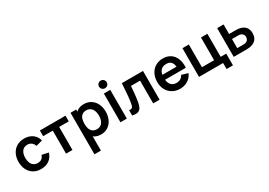

<svg xmlns="http://www.w3.org/2000/svg" viewBox="22 -1817 4384 3125"><g transform="rotate(-30 2214.0 -254.5)"><path d="M40 -270Q40.2 -352.9 72.7 -417.5Q105.2 -482.2 165.4 -518.6Q225.6 -555 306.2 -555Q366.9 -555 416.5 -534.2Q466 -513.3 499 -474.3Q532.1 -435.3 544.8 -382.7L424.8 -349.8Q411.1 -393 378.7 -417.6Q346.3 -442.2 304.5 -442.2Q236.4 -442.2 202.1 -395Q167.8 -347.9 167.5 -270Q167.7 -218 183.2 -179.3Q198.7 -140.7 229.5 -119.3Q260.3 -97.8 304.5 -97.8Q351.2 -97.8 379.4 -119.1Q407.7 -140.4 422.2 -183.3L544.8 -156.2Q520.1 -73.7 457.6 -29.3Q395.1 15 304.5 15Q223.1 15 163.3 -21.8Q103.5 -58.5 71.9 -123.2Q40.2 -187.8 40 -270Z M777.7 -433H597V-540H1078.7V-433H898V0H777.7Z M1193 -270.2Q1193 -352.3 1220.2 -416.8Q1247.3 -481.2 1300.5 -518.1Q1353.6 -555 1428.3 -555Q1503.4 -555 1560.5 -518.4Q1617.6 -481.8 1648.5 -416.8Q1679.5 -351.9 1679.5 -270.2Q1679.5 -189.4 1648.9 -124.4Q1618.3 -59.4 1562.2 -22.2Q1506.1 15 1432.8 15Q1356.2 15 1302.2 -21.9Q1248.1 -58.8 1220.5 -123.3Q1193 -187.8 1193 -270.2ZM1172.7 -540H1279.2V-160.8H1293.8V240H1172.7ZM1552 -270.2Q1552 -320.7 1536.4 -360.6Q1520.8 -400.6 1489.1 -423.9Q1457.4 -447.2 1410.3 -447.2Q1365.5 -447.2 1336.2 -425.2Q1306.9 -403.2 1293 -363.7Q1279.2 -324.2 1279.2 -270.2Q1279.2 -215.9 1293.2 -176.3Q1307.3 -136.7 1337.5 -114.8Q1367.6 -92.8 1414.5 -92.8Q1460.1 -92.8 1491 -116Q1521.8 -139.2 1536.9 -179.2Q1552 -219.2 1552 -270.2Z M1799.5 -540H1919.8V0H1799.5ZM1787.2 -676.8Q1787.2 -696.8 1796.8 -713.2Q1806.3 -729.7 1822.8 -739.2Q1839.2 -748.8 1859.7 -748.8Q1880.1 -748.8 1896.7 -739.2Q1913.3 -729.7 1922.7 -713.2Q1932.1 -696.8 1932.1 -676.8Q1932.1 -656.8 1922.7 -640.3Q1913.3 -623.9 1896.7 -614.4Q1880.1 -604.8 1859.7 -604.8Q1839.2 -604.8 1822.8 -614.4Q1806.3 -623.9 1796.8 -640.3Q1787.2 -656.8 1787.2 -676.8Z M2103.3 -178.7Q2114.5 -240.2 2122.6 -331Q2130.8 -421.8 2137.3 -540H2535.2V0H2414.8V-427.2H2243.7L2242.5 -411.8Q2226.1 -207 2211.3 -132.7Q2199.6 -71.6 2178.2 -38.7Q2156.9 -5.8 2119.1 4Q2081.3 13.8 2020 0V-100.8Q2049 -95.4 2065 -101.8Q2080.9 -108.2 2089 -126.1Q2097 -144 2103.3 -178.7Z M2645 -264.2Q2645 -351.3 2678.9 -417.2Q2712.8 -483.2 2773.8 -519.1Q2834.7 -555 2913.7 -555Q2996.5 -555 3055.7 -516Q3114.9 -477.1 3143.3 -404.9Q3171.8 -332.8 3165.1 -236.3H3045.5V-280.3Q3045.2 -339.5 3031.6 -376.6Q3018.1 -413.7 2990.2 -431.7Q2962.4 -449.7 2918.7 -449.7Q2869.8 -449.7 2837.2 -429.2Q2804.6 -408.8 2788.5 -368.9Q2772.5 -329 2772.5 -270Q2772.5 -215.2 2788.5 -176.7Q2804.6 -138.2 2836.3 -118Q2868.1 -97.8 2913.7 -97.8Q2957.7 -97.8 2990.1 -117.6Q3022.5 -137.4 3040 -174.8L3159.2 -139Q3138.8 -90.9 3102.7 -56.2Q3066.5 -21.4 3019.5 -3.2Q2972.4 15 2920.3 15Q2839.3 15 2776.9 -20.3Q2714.5 -55.7 2679.8 -119.3Q2645 -182.9 2645 -264.2ZM2734.5 -327.5H3106.2V-236.3H2734.5Z M3729 0H3276.2V-540H3396.5V-112.8H3624.7V-540H3745V-107H3849.3V113.3H3729Z M3928.7 -540H4049.2V-360.2H4146Q4213.6 -360.2 4244.2 -354.3Q4314.2 -339.3 4351.2 -296.1Q4388.2 -252.9 4388.2 -179.3Q4388.2 -132.5 4371.8 -97.5Q4355.4 -62.5 4324.1 -39.9Q4292.8 -17.3 4247.8 -7Q4230 -3 4203.3 -1.5Q4176.7 0 4147.7 0H3928.8ZM4208.3 -99.8Q4232.1 -106.5 4248.9 -128Q4265.7 -149.6 4265.7 -179.3Q4265.7 -210.8 4248.6 -232.2Q4231.6 -253.7 4205.2 -260.5Q4185.6 -265.7 4158.2 -265.7H4049.2V-94.5H4158.2Q4171.9 -94.5 4184.4 -95.5Q4196.8 -96.6 4208.3 -99.8Z"/></g></svg>

Font: Tap Sans
Style: Regular
Weight: 400
Designer: Tap Payments
Foundry: Tap Payments
Version: Version 1.001;Glyphs 3.1.2 (3151)